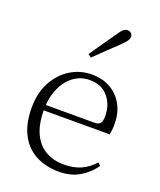

<svg xmlns="http://www.w3.org/2000/svg" viewBox="-149 -896 834 1002"><g transform="rotate(20 268.0 -394.5)"><path d="M298 14Q227 14 171 -15Q115 -44 83.5 -103.5Q52 -163 52 -252Q52 -334 84.5 -394.5Q117 -455 171 -488.5Q225 -522 289 -522Q351 -522 395.5 -495.5Q440 -469 464 -423.5Q488 -378 488 -320Q488 -283 482 -260H82V-290H387Q411 -290 419.5 -302.5Q428 -315 428 -341Q428 -404 391.5 -447.5Q355 -491 288 -491Q240 -491 201 -463Q162 -435 139 -383.5Q116 -332 116 -263Q116 -183 141 -131Q166 -79 210 -54.5Q254 -30 311 -30Q364 -30 404.5 -48Q445 -66 477 -102L492 -88Q459 -41 411 -13.5Q363 14 298 14ZM235 -616Q262 -655 288 -692.5Q314 -730 338 -764Q352 -786 362.5 -794.5Q373 -803 385 -803Q396 -803 404.5 -796Q413 -789 413 -775Q413 -765 405 -753Q397 -741 377 -722Q349 -696 317.5 -665.5Q286 -635 253 -603Z"/></g></svg>

Font: Noto Serif SC
Style: Regular
Weight: 200
Designer: Ryoko NISHIZUKA 西塚涼子 (kana & ideographs); Frank Grießhammer (Latin, Greek & Cyrillic); Wenlong ZHANG 张文龙 (bopomofo); San
Foundry: Adobe
Version: Version 2.001;hotconv 1.1.0;makeotfexe 2.6.0